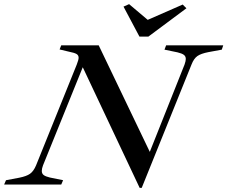

<svg xmlns="http://www.w3.org/2000/svg" viewBox="-74 -892 1099 928"><path d="M326 -567 134 -93Q128 -77 128 -66Q128 -53 137 -46Q146 -39 167 -34L231 -21L222 0H-54L-45 -21L19 -33Q54 -40 71 -52Q88 -64 100 -92L297 -580Q306 -603 306 -613Q306 -625 296 -631Q286 -637 260 -642L214 -653L222 -673H403L650 -158L818 -580Q824 -597 824 -607Q824 -620 814.5 -627Q805 -634 784 -639L721 -652L729 -673H1005L998 -652L933 -640Q897 -633 880 -621Q863 -609 852 -581L611 16H601ZM523 -860 550 -872 640 -796 809 -870 827 -852 643 -715H600Z"/></svg>

Font: Ibarra Real Nova
Style: Italic
Weight: 400
Italic angle: -22°
Designer: Jose Maria Ribagorda & Octavio Pardo
Foundry: Octavio Pardo
Version: Version 1.014